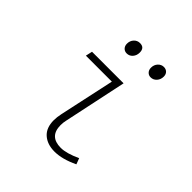

<svg xmlns="http://www.w3.org/2000/svg" viewBox="-186 -822 972 972"><g transform="rotate(45 300.0 -335.5)"><path d="M350 12Q298 12 266.5 -16Q235 -44 235 -98Q235 -120 241 -148L305 -444H119L127 -480H353L281 -140Q277 -123 277 -105Q277 -24 359 -24Q399 -24 462 -53L474 -21Q405 12 350 12ZM257 -598Q242 -598 232.5 -608Q223 -618 223 -634Q223 -655 236 -669Q249 -683 268 -683Q301 -683 301 -648Q301 -627 288.5 -612.5Q276 -598 257 -598ZM428 -598Q414 -598 404.5 -608Q395 -618 395 -634Q395 -655 408 -669Q421 -683 439 -683Q454 -683 463.5 -673.5Q473 -664 473 -648Q473 -627 460 -612.5Q447 -598 428 -598Z"/></g></svg>

Font: TypoPRO Source Code Pro
Style: Italic
Weight: 300
Italic angle: -11°
Monospace: yes
Designer: Paul D. Hunt, Teo Tuominen
Foundry: Adobe Systems Incorporated
Version: Version 1.030;PS 1.0;hotconv 1.0.84;makeotf.lib2.5.63406